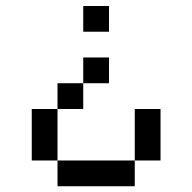

<svg xmlns="http://www.w3.org/2000/svg" viewBox="-20 -541 648 647"><path d="M173.8 -0.2H434.1V86.6H173.8ZM347.3 -434.1H260.5V-520.8H347.3ZM173.8 -173.7V-260.5H260.5V-173.7ZM260.5 -260.5V-347.3H347.3V-260.5ZM434.1 -0.2V-173.7H520.9V-0.2ZM173.8 -0.2H87V-173.7H173.8Z"/></svg>

Font: 8-bit Operator+ 8
Style: Regular
Weight: 400
Designer: GrandChaos9000
Version: Version 1.3.0 - August 1, 2014